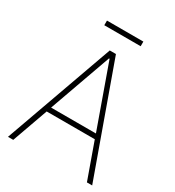

<svg xmlns="http://www.w3.org/2000/svg" viewBox="-199 -963 986 1080"><g transform="rotate(30 294.0 -422.5)"><path d="M20.5 0 273.4 -707H313.5L567.4 0H533.2L450.2 -232.4H137.7L54.7 0ZM439.5 -263.7 295.9 -666H292L148.4 -263.7ZM412.1 -814.5H175.8V-844.7H412.1Z"/></g></svg>

Font: Pretendard Std Thin
Style: Regular
Weight: 100
Designer: Base glyphs from Inter by Rasmus Andersson; Hangeul glyphs from Noto Sans CJK(Source Han Sans) by Jang Soo-young and Kan
Foundry: Kil Hyung-jin
Version: Version 1.309